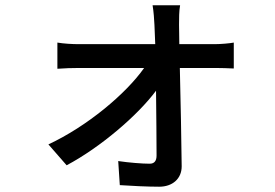

<svg xmlns="http://www.w3.org/2000/svg" viewBox="-20 -636 1040 726"><path d="M661 -616H557C561 -592 563 -563 564 -542C565 -522 566 -498 567 -469H278C253 -469 220 -471 197 -475V-376C223 -378 253 -379 280 -379H525C456 -281 309 -158 163 -90L232 -11C360 -79 501 -200 570 -293C571 -199 572 -105 572 -48C572 -28 564 -17 546 -17C518 -17 467 -21 427 -27L433 64C475 67 538 70 582 70C632 70 667 40 667 -7C666 -105 663 -256 660 -379H794C815 -379 844 -378 864 -377V-475C849 -472 814 -469 791 -469H658C658 -498 657 -523 657 -542C657 -566 657 -594 661 -616Z"/></svg>

Font: Noto Sans HK Medium
Style: Regular
Weight: 500
Designer: Ryoko NISHIZUKA 西塚涼子 (kana, bopomofo & ideographs); Paul D. Hunt (Latin, Greek & Cyrillic); Sandoll Communications 산돌커뮤니
Foundry: Adobe
Version: Version 2.002;hotconv 1.0.116;makeotfexe 2.5.65601